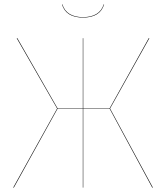

<svg xmlns="http://www.w3.org/2000/svg" viewBox="-20 -854 756 874"><path d="M481 -360 676 0H673L479 -359H359V0H357V-359H242L43 0H40L240 -360L56 -680H59L242 -361H357V-680H359V-361H479L657 -680H660ZM262 -834H264Q273 -805 297 -790.5Q321 -776 358 -776Q395 -776 419 -790.5Q443 -805 452 -834H454Q436 -774 358 -774Q280 -774 262 -834Z"/></svg>

Font: FiraGO Two
Style: Regular
Weight: 100
Designer: bBox Type
Foundry: bBox Type GmbH
Version: Version 1.001